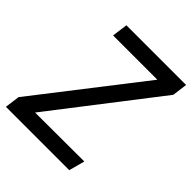

<svg xmlns="http://www.w3.org/2000/svg" viewBox="-201 -807 926 926"><g transform="rotate(45 262.0 -344.5)"><path d="M2 -76 416 -609H114L125 -689H532L522 -612L111 -80L446 -81L424 0H-8Z"/></g></svg>

Font: Fira Sans
Style: Italic
Weight: 400
Italic angle: -8°
Designer: bBox Type GmbH & Carrois Corporate GbR & Edenspiekermann AG
Foundry: bBox Type GmbH & Carrois Corporate GbR & Edenspiekermann AG
Version: Version 4.301